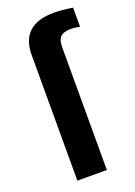

<svg xmlns="http://www.w3.org/2000/svg" viewBox="-140 -782 591 839"><g transform="rotate(-20 155.0 -362.5)"><path d="M69 0V-583Q69 -725 223 -725Q259 -725 310 -717V-628Q288 -633 270 -633Q235 -633 220.5 -619Q206 -605 206 -570V0Z"/></g></svg>

Font: Libra Sans
Style: Bold
Weight: 700
Foundry: Context Ltd
Version: Version 1.000